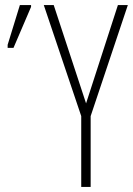

<svg xmlns="http://www.w3.org/2000/svg" viewBox="-20 -734 522 754"><path d="M318 -328 191 -714H152L299 -278V0H336V-278L482 -714H443ZM10 -546H33L102 -707V-714H58L10 -558Z"/></svg>

Font: Noto Sans ExtraCondensed ExtraLight
Style: Regular
Weight: 200
Width: 2
Designer: Monotype Design Team
Foundry: Monotype Imaging Inc.
Version: Version 2.013